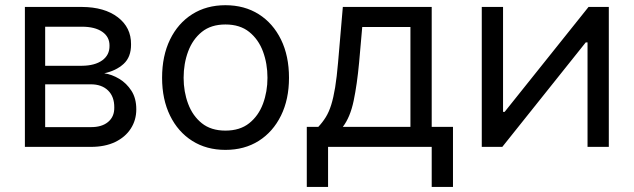

<svg xmlns="http://www.w3.org/2000/svg" viewBox="-20 -573 2472 749"><path d="M77.1 0V-545.9H299.8Q387.7 -545.4 439.7 -505.6Q491.7 -465.8 491.2 -400.4Q491.7 -350.6 462.2 -323.7Q432.6 -296.9 386.7 -287.1Q416.5 -282.7 445.1 -265.6Q473.6 -248.5 492.7 -219Q511.7 -189.5 511.7 -146.5Q511.7 -104.5 490.2 -71.3Q468.8 -38.1 429.2 -19Q389.6 0 334 0ZM156.2 -77.1H334Q377 -76.7 401.6 -97.2Q426.3 -117.7 425.8 -153.3Q426.3 -195.8 401.6 -220Q377 -244.1 334 -244.1H156.2ZM156.2 -316.4H299.8Q350.1 -316.9 378.9 -337.6Q407.7 -358.4 407.2 -394.5Q407.7 -429.2 378.9 -449Q350.1 -468.8 299.8 -468.8H156.2Z M859.4 11.7Q785.6 11.7 730 -23.4Q674.3 -58.6 643.3 -122.1Q612.3 -185.5 612.3 -269.5Q612.3 -355 643.3 -418.7Q674.3 -482.4 730 -517.6Q785.6 -552.7 859.4 -552.7Q933.6 -552.7 989.3 -517.6Q1044.9 -482.4 1076.2 -418.7Q1107.4 -355 1107.4 -269.5Q1107.4 -185.5 1076.2 -122.1Q1044.9 -58.6 989.3 -23.4Q933.6 11.7 859.4 11.7ZM859.4 -63.5Q916 -63.5 952.1 -92.3Q988.3 -121.1 1005.9 -168.2Q1023.4 -215.3 1023.4 -269.5Q1023.4 -324.7 1005.9 -372.1Q988.3 -419.4 952.1 -448.5Q916 -477.5 859.4 -477.5Q803.2 -477.5 767.3 -448.5Q731.4 -419.4 713.9 -372.1Q696.3 -324.7 696.3 -269.5Q696.3 -215.3 713.9 -168.2Q731.4 -121.1 767.3 -92.3Q803.2 -63.5 859.4 -63.5Z M1176.8 156.2V-78.1H1221.7Q1238.3 -95.7 1250.7 -115.7Q1263.2 -135.7 1272 -163.8Q1280.8 -191.9 1287.4 -231.9Q1293.9 -272 1298.8 -329.1L1317.4 -545.9H1664.1V-78.1H1747.1V156.2H1664.1V0H1259.8V156.2ZM1317.4 -78.1H1581.1V-467.8H1393.1L1380.9 -329.1Q1373 -243.7 1359.6 -179.7Q1346.2 -115.7 1317.4 -78.1Z M2355 0H2272V-407.7H2265.1L1939.5 0H1859.4V-545.9H1942.4V-136.7H1948.7L2275.9 -545.9H2355Z"/></svg>

Font: Inter
Style: Regular
Weight: 400
Designer: Rasmus Andersson
Foundry: rsms
Version: Version 4.000;git-8c9346024